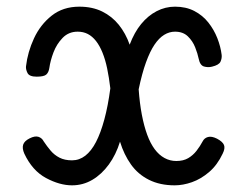

<svg xmlns="http://www.w3.org/2000/svg" viewBox="-20 -539 693 576"><path d="M196 17Q159 17 118 -5Q77 -27 53 -78Q46 -94 49.5 -105Q53 -116 69 -124Q85 -132 95.5 -128.5Q106 -125 111 -115Q121 -100 132 -87Q143 -74 158.5 -66Q174 -58 196 -58Q218 -58 236 -72Q254 -86 268 -113Q282 -140 293 -180.5Q304 -221 311 -274Q307 -307 301.5 -333.5Q296 -360 287.5 -381Q279 -402 268 -416Q257 -430 243.5 -437Q230 -444 213 -444Q186 -444 168 -425.5Q150 -407 140.5 -382Q131 -357 128 -335Q126 -322 119 -315.5Q112 -309 90 -309Q68 -309 62.5 -320Q57 -331 58 -340Q63 -383 82 -424Q101 -465 135 -492Q169 -519 218 -519Q257 -519 286.5 -504.5Q316 -490 336.5 -464.5Q357 -439 369 -405Q383 -442 403.5 -467Q424 -492 450 -505.5Q476 -519 505 -519Q538 -519 563 -506Q588 -493 605 -471.5Q622 -450 632 -424.5Q642 -399 645 -374Q646 -364 641.5 -354Q637 -344 616 -339Q604 -336 592 -339.5Q580 -343 576 -363Q573 -378 565.5 -397Q558 -416 543.5 -430Q529 -444 505 -444Q488 -444 472.5 -434.5Q457 -425 443.5 -405Q430 -385 418 -352Q406 -319 396 -271Q399 -229 405.5 -195Q412 -161 421.5 -135Q431 -109 444 -91.5Q457 -74 473.5 -65Q490 -56 509 -56Q530 -56 544.5 -64.5Q559 -73 569.5 -86.5Q580 -100 588 -115Q593 -125 604 -128Q615 -131 631 -123Q648 -114 652 -104Q656 -94 648 -78Q632 -44 607.5 -23Q583 -2 556 7.5Q529 17 504 17Q460 17 427 0.5Q394 -16 373 -45.5Q352 -75 340 -114Q328 -75 306.5 -45.5Q285 -16 257 0.5Q229 17 196 17Z"/></svg>

Font: Playwrite ID
Style: Regular
Weight: 400
Designer: Veronika Burian, José Scaglione
Foundry: TypeTogether
Version: Version 1.002